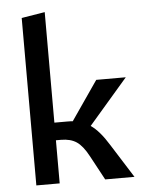

<svg xmlns="http://www.w3.org/2000/svg" viewBox="-52 -761 604 803"><g transform="rotate(-5 250.0 -359.5)"><path d="M316 -228Q353 -203 391 -141L480 0H357L302 -102Q278 -147 252.5 -164Q227 -181 187 -181H166V0H68V-703L166 -719V-255H220Q236 -255 243 -254L356 -418H480Z"/></g></svg>

Font: EauTestInfant Semibold
Style: Italic
Weight: 600
Italic angle: -12°
Designer: Christian Thalmann (Catharsis Fonts)
Version: Version 0.001;PS 000.001;hotconv 1.0.88;makeotf.lib2.5.64775